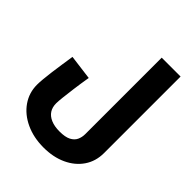

<svg xmlns="http://www.w3.org/2000/svg" viewBox="-258 -845 1237 1237"><g transform="rotate(45 361.0 -226.0)"><path d="M356 248Q265 248 193 214.5Q121 181 80.5 122.5Q40 64 40 -9Q40 -30 43 -62Q46 -94 51 -133Q56 -172 62.5 -214.5Q69 -257 75 -297L245 -275Q234 -209 227 -155.5Q220 -102 216 -65.5Q212 -29 212 -11Q212 24 228 49Q244 74 276.5 88Q309 102 356 102Q407 102 435 87.5Q463 73 474 49Q485 25 485 -3V-700H657V-3Q657 72 618.5 128.5Q580 185 512 216.5Q444 248 356 248Z"/></g></svg>

Font: Cairo Play Black
Style: Regular
Weight: 900
Version: Version 3.119